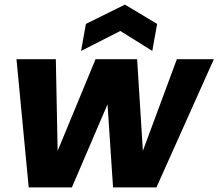

<svg xmlns="http://www.w3.org/2000/svg" viewBox="-20 -816 951 836"><path d="M105 0 51.8 -558.1H223.1L231 -159.2L396 -558.1H577.1L602.1 -159.2L750 -558.1H911.1L661.1 0H472.2L448.2 -361.8L293 0ZM664.1 -711.9 643.1 -594.2 503.9 -681.2 333 -594.2 354 -711.9 523.9 -795.9Z"/></svg>

Font: Poppins
Style: Bold Italic
Weight: 700
Italic angle: -10°
Designer: Ninad Kale (Devanagari), Jonny Pinhorn (Latin)
Foundry: Indian Type Foundry
Version: Version 3.200;PS 1.000;hotconv 16.6.54;makeotf.lib2.5.65590